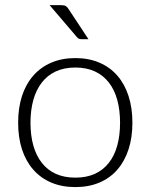

<svg xmlns="http://www.w3.org/2000/svg" viewBox="-20 -736 598 762"><path d="M279 -505.5Q332.5 -505.5 374.8 -487.2Q417 -469 446 -435.5Q475 -402 490.2 -354.8Q505.5 -307.5 505.5 -249Q505.5 -190.5 490.2 -143.5Q475 -96.5 446 -63Q417 -29.5 374.8 -11.5Q332.5 6.5 279 6.5Q225.5 6.5 183.2 -11.5Q141 -29.5 111.8 -63Q82.5 -96.5 67.2 -143.5Q52 -190.5 52 -249Q52 -307.5 67.2 -354.8Q82.5 -402 111.8 -435.5Q141 -469 183.2 -487.2Q225.5 -505.5 279 -505.5ZM279 -31Q323.5 -31 356.8 -46.2Q390 -61.5 412.2 -90Q434.5 -118.5 445.5 -158.8Q456.5 -199 456.5 -249Q456.5 -298.5 445.5 -339Q434.5 -379.5 412.2 -408.2Q390 -437 356.8 -452.5Q323.5 -468 279 -468Q234.5 -468 201.2 -452.5Q168 -437 145.8 -408.2Q123.5 -379.5 112.2 -339Q101 -298.5 101 -249Q101 -199 112.2 -158.8Q123.5 -118.5 145.8 -90Q168 -61.5 201.2 -46.2Q234.5 -31 279 -31ZM223 -715.5Q235 -715.5 241 -712Q247 -708.5 252.5 -699.5L331 -580.5H303.5Q297.5 -580.5 293.2 -582.2Q289 -584 285 -589L177 -715.5Z"/></svg>

Font: LatoLatin Light
Style: Regular
Weight: 300
Designer: Lukasz Dziedzic with Adam Twardoch and Botio Nikoltchev
Foundry: tyPoland Lukasz Dziedzic
Version: Version 2.015; 2015-08-06; http://www.latofonts.com/